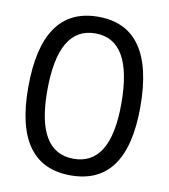

<svg xmlns="http://www.w3.org/2000/svg" viewBox="-81 -772 747 850"><g transform="rotate(10 293.0 -346.5)"><path d="M293 9.8C460.4 9.8 544.9 -106.4 544.9 -341.8C544.9 -583 460.4 -703.1 293 -703.1C125.5 -703.1 41 -583 41 -341.8C41 -106.4 125.5 9.8 293 9.8ZM293 -64.9C182.1 -64.9 126.5 -156.7 126.5 -341.8C126.5 -533.7 182.1 -628.4 293 -628.4C403.8 -628.4 459.5 -533.7 459.5 -341.8C459.5 -156.7 403.8 -64.9 293 -64.9Z"/></g></svg>

Font: Cascadia Mono PL SemiLight
Style: Regular
Weight: 350
Monospace: yes
Designer: Aaron Bell
Foundry: Saja Typeworks
Version: Version 2404.023